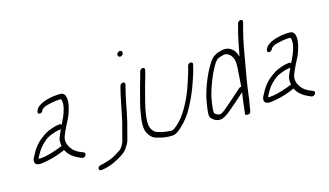

<svg xmlns="http://www.w3.org/2000/svg" viewBox="-92 -996 2459 1433"><g transform="rotate(-15 1137.0 -279.5)"><path d="M339 -271C335.2 -277 329.9 -279.3 322.8 -278L306.3 -276C281.1 -271.7 260.9 -264 236.8 -255C211.6 -244.4 187.5 -227 167.3 -211C135 -185.4 104.1 -147.4 84.5 -105C76.8 -92 67.6 -77.8 68 -61C67.4 -38 87.7 -27.7 118.1 -31C128.3 -31.7 144.7 -34.3 167.2 -39C213.9 -48.1 255.5 -62.3 294.7 -79L307.3 -85C327.3 -41.9 365.1 -15.6 414 4L422.9 8C427.9 9.3 433.2 8.8 438.8 6.5C456.6 -0.9 459.3 -24.8 445.6 -29L435.6 -33C411.4 -41.9 388.4 -54.1 371.3 -70C351.1 -91.6 324 -129.6 336.1 -176C345.7 -203.8 356.9 -227.8 370.8 -255C379 -271 379 -271 387.2 -287C403.3 -316.8 413.4 -344.9 422.8 -381C436.1 -431.5 436.8 -496 388 -496C323.7 -496 253.7 -480.7 212.4 -448C197.4 -436.1 174.7 -397.6 200.7 -394C215.7 -391.9 225.4 -404.8 230.5 -418L232.1 -420C241.8 -426.7 249.5 -433.9 262.8 -438C297.6 -447.7 336.4 -457 376.8 -457C385.6 -457 385.9 -452.3 388.1 -443C391 -425.4 390.4 -406.2 384.1 -382C372.3 -336.9 357.1 -307.7 339 -271ZM324.1 -241C322.8 -238.3 321.8 -235.7 321.1 -233C311.5 -211.8 304.6 -199.3 297.6 -178C291.6 -159.4 293.9 -133.7 296.9 -118C249.3 -99 183 -74.4 124.3 -70C118.2 -69.3 112.6 -69.7 107.6 -71C108.7 -75 108.7 -75 109.2 -77C112.6 -82.3 115.9 -88.7 119.2 -96C127.4 -109.9 136.3 -127 146.9 -141C172.7 -172.9 204.2 -203.9 243.4 -219C264.2 -227.2 279.7 -233.7 302.1 -237L318.9 -240C320.9 -240 322.6 -240.3 324.1 -241Z M837.8 -438 834.1 -424C817.2 -359.6 807.4 -296.9 793.6 -235C786.8 -204.5 781.6 -171.9 772.5 -143L744.2 -35C742.1 -27 739.2 -20 735.7 -14C728.4 -1.7 718.8 16.4 707.7 24C696.9 31 696.9 31 686 38C672.9 47.4 657.5 55.1 643.5 63C619.1 74.8 593.6 81.7 566.4 90C547.8 95 523.7 93.3 520.6 116C518.5 131.3 532.1 134.3 547.7 131C584.9 127 624.5 111.8 654.8 96L678 84C704.7 68.2 734.6 51.8 752.7 24C761.1 11 761.1 11 769.5 -2C775.5 -12 780 -23 783.2 -35L811.2 -142C815.4 -155.3 819 -170.3 822 -187C829.3 -220.5 838.3 -258.2 843.3 -291C851.2 -333.4 861.8 -380.9 873.1 -424L876.8 -438C879.5 -448.6 872.3 -457 861.8 -457C851.2 -457 840.5 -448.6 837.8 -438ZM875.8 -671C872.8 -659.6 881.4 -649 893.1 -649C903.7 -649 914.3 -657.4 917 -668C920.1 -679.6 912.5 -691 901.1 -691C890.5 -691 878.6 -681.6 875.8 -671Z M1008.3 -505 997.8 -465C990.9 -438.3 984.2 -420.7 976.5 -391L945.8 -274C940.6 -254 935.8 -230.7 931.5 -204C918.9 -136.8 915.1 -80.3 938.3 -43C950.3 -25 965.5 -4.8 989.5 2C1014.8 9.8 1041 18 1072.8 20C1105.9 22.4 1130.1 25.1 1158.4 6C1201.5 -24.8 1240 -68.8 1270.7 -117C1310.8 -184.4 1345.6 -260.8 1372.7 -346C1379.7 -368 1389.4 -392.9 1393.5 -414L1403.4 -452C1406.2 -462.6 1399 -471 1388.4 -471C1377.8 -471 1367.2 -462.6 1364.4 -452L1354.2 -413C1352.6 -404.3 1349.8 -394.7 1345.6 -384L1334.2 -348C1320.5 -305 1308.4 -269.4 1290 -229C1253 -147.6 1205.8 -69.1 1141.3 -24C1133.2 -18.7 1125.5 -16 1118.2 -16C1087.2 -19.4 1060.5 -19.9 1036.3 -28C1019.6 -33.2 1002.1 -36 991.3 -47C978.5 -60.7 967.1 -75.4 963.7 -98C957 -140.1 968.8 -213.1 984.8 -274L1015.5 -391C1023.3 -420.9 1029.9 -438.3 1036.8 -465L1047.3 -505C1050 -515.3 1043 -524 1032.8 -524C1022.7 -524 1011 -515.3 1008.3 -505Z M1707.1 -199C1701.1 -199 1695.6 -197 1690.6 -193L1673.6 -178C1642.7 -150.6 1582.3 -96.9 1546.6 -67C1526.2 -50.3 1511.6 -41.7 1502.7 -41C1481.7 -39.5 1469 -51.9 1460 -61C1453.4 -80.4 1468.5 -166.7 1474.8 -194C1487.5 -242.4 1508.5 -300.5 1527.9 -343C1541 -371.5 1573.8 -440.9 1599.9 -450C1614.6 -455.3 1628 -459.3 1640.1 -462C1663 -466.7 1678.3 -456.2 1688.9 -446C1713.9 -421.9 1719.8 -390.3 1716.9 -343C1712.8 -292.2 1710.2 -248.8 1707.1 -199ZM1806.2 -661 1790.2 -600C1776.7 -548.3 1762.6 -468.1 1752.8 -419C1745.8 -440.7 1736.5 -463.2 1721 -477C1703.8 -492.3 1679.8 -507.2 1642 -500C1593.1 -489 1565.6 -478.4 1534.4 -429C1492.1 -361.5 1459 -282.5 1435.6 -193C1430.1 -169.7 1425.1 -140.3 1420.5 -105C1417.1 -70.7 1412.5 -48.6 1426.4 -32C1440.7 -16.4 1462.6 0.5 1496.5 -2C1515 -4 1538.7 -16.7 1567.5 -40C1606 -72.2 1670.1 -126.8 1702.1 -157C1697.8 -125 1697.8 -125 1692.3 -85C1687.4 -40.5 1684.7 -22.8 1681.2 7C1680.7 18.9 1718.1 18.7 1722 4C1727.6 -10.6 1727.6 -24.7 1730.4 -39.5C1744.6 -115.4 1746.8 -161.8 1761.2 -245L1781.1 -359C1795.4 -441.4 1807.2 -516 1829.2 -600L1845.2 -661C1848 -671.6 1842 -681 1831.4 -681C1820.9 -681 1809 -671.6 1806.2 -661Z M2112 -271C2108.2 -277 2102.9 -279.3 2095.8 -278L2079.3 -276C2054.1 -271.7 2033.9 -264 2009.8 -255C1984.6 -244.4 1960.5 -227 1940.3 -211C1908 -185.4 1877.1 -147.4 1857.5 -105C1849.8 -92 1840.6 -77.8 1841 -61C1840.4 -38 1860.7 -27.7 1891.1 -31C1901.3 -31.7 1917.7 -34.3 1940.2 -39C1986.9 -48.1 2028.5 -62.3 2067.7 -79L2080.3 -85C2100.3 -41.9 2138.1 -15.6 2187 4L2195.9 8C2200.9 9.3 2206.2 8.8 2211.8 6.5C2229.6 -0.9 2232.3 -24.8 2218.6 -29L2208.6 -33C2184.4 -41.9 2161.4 -54.1 2144.3 -70C2124.1 -91.6 2097 -129.6 2109.1 -176C2118.7 -203.8 2129.9 -227.8 2143.8 -255C2152 -271 2152 -271 2160.2 -287C2176.3 -316.8 2186.4 -344.9 2195.8 -381C2209.1 -431.5 2209.8 -496 2161 -496C2096.7 -496 2026.7 -480.7 1985.4 -448C1970.4 -436.1 1947.7 -397.6 1973.7 -394C1988.7 -391.9 1998.4 -404.8 2003.5 -418L2005.1 -420C2014.8 -426.7 2022.5 -433.9 2035.8 -438C2070.6 -447.7 2109.4 -457 2149.8 -457C2158.6 -457 2158.9 -452.3 2161.1 -443C2164 -425.4 2163.4 -406.2 2157.1 -382C2145.3 -336.9 2130.1 -307.7 2112 -271ZM2097.1 -241C2095.8 -238.3 2094.8 -235.7 2094.1 -233C2084.5 -211.8 2077.6 -199.3 2070.6 -178C2064.6 -159.4 2066.9 -133.7 2069.9 -118C2022.3 -99 1956 -74.4 1897.3 -70C1891.2 -69.3 1885.6 -69.7 1880.6 -71C1881.7 -75 1881.7 -75 1882.2 -77C1885.6 -82.3 1888.9 -88.7 1892.2 -96C1900.4 -109.9 1909.3 -127 1919.9 -141C1945.7 -172.9 1977.2 -203.9 2016.4 -219C2037.2 -227.2 2052.7 -233.7 2075.1 -237L2091.9 -240C2093.9 -240 2095.6 -240.3 2097.1 -241Z"/></g></svg>

Font: Just Breathe
Style: Obl5
Weight: 400
Foundry: Cannot Into Space Fonts
Version: Version 0.72